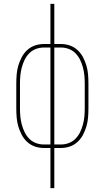

<svg xmlns="http://www.w3.org/2000/svg" viewBox="-20 -755 540 990"><path d="M240 215V8H206Q182 8 160 0.5Q138 -7 120.5 -23Q103 -39 92 -60Q81 -81 74.5 -103Q68 -125 66 -148.5Q64 -172 64 -195V-325Q64 -348 66 -371.5Q68 -395 74.5 -417Q81 -439 92 -460Q103 -481 120.5 -497Q138 -513 160 -520.5Q182 -528 206 -528H240V-735H260V-528H295Q318 -528 340 -520.5Q362 -513 379.5 -497Q397 -481 408 -460Q419 -439 425.5 -417Q432 -395 434 -371.5Q436 -348 436 -325V-195Q436 -172 434 -148.5Q432 -125 425.5 -103Q419 -81 408 -60Q397 -39 379.5 -23Q362 -7 340 0.5Q318 8 295 8H260V215ZM240 -10V-510H206Q185 -510 165 -502.5Q145 -495 130.5 -480Q116 -465 107 -446.5Q98 -428 92.5 -407.5Q87 -387 85 -366.5Q83 -346 83 -325V-195Q83 -174 85 -153.5Q87 -133 92.5 -112.5Q98 -92 107 -73.5Q116 -55 130.5 -40Q145 -25 165 -17.5Q185 -10 206 -10ZM260 -10H295Q315 -10 335 -17.5Q355 -25 369.5 -40Q384 -55 393 -73.5Q402 -92 407.5 -112.5Q413 -133 415 -153.5Q417 -174 417 -195V-325Q417 -346 415 -366.5Q413 -387 407.5 -407.5Q402 -428 393 -446.5Q384 -465 369.5 -480Q355 -495 335 -502.5Q315 -510 295 -510H260Z"/></svg>

Font: Iosevka Curly Thin
Style: Regular
Weight: 100
Monospace: yes
Designer: Belleve Invis
Foundry: Belleve Invis
Version: Version 22.1.2; ttfautohint (v1.8.4)